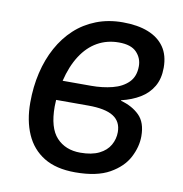

<svg xmlns="http://www.w3.org/2000/svg" viewBox="-67 -609 652 683"><g transform="rotate(10 258.5 -267.5)"><path d="M248 10Q179 10 135 -17Q91 -44 69.5 -93Q48 -142 48 -207Q48 -264 60 -315Q72 -366 95 -408Q118 -450 151 -480.5Q184 -511 227.5 -528Q271 -545 323 -545Q377 -545 415 -530Q453 -515 473.5 -485.5Q494 -456 494 -411Q494 -371 477.5 -343Q461 -315 432 -297.5Q403 -280 365 -271V-269Q406 -258 432 -232.5Q458 -207 458 -157Q458 -119 438 -80.5Q418 -42 372 -16Q326 10 248 10ZM254 -62Q295 -62 321.5 -75Q348 -88 360.5 -110Q373 -132 373 -157Q373 -195 344 -213.5Q315 -232 253 -232H137Q137 -227 136.5 -220.5Q136 -214 136 -208Q136 -131 168 -96.5Q200 -62 254 -62ZM251 -303Q292 -303 327.5 -312Q363 -321 384.5 -342.5Q406 -364 406 -401Q406 -430 386 -451Q366 -472 322 -472Q279 -472 244.5 -452.5Q210 -433 185.5 -395Q161 -357 148 -303Z"/></g></svg>

Font: Noto Sans Display
Style: Italic
Weight: 400
Italic angle: -12°
Designer: Monotype Design Team
Foundry: Monotype Imaging Inc.
Version: Version 2.003